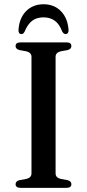

<svg xmlns="http://www.w3.org/2000/svg" viewBox="-20 -904 419 924"><path d="M247.5 -69.5Q247.5 -59 253.8 -52.5Q260 -46 272 -43L305.5 -37Q323.5 -32 323.5 -17.5Q323.5 -9.5 318 -4.8Q312.5 0 300 0H78.5Q66.5 0 60.8 -4.8Q55 -9.5 55 -17.5Q55 -32 73.5 -37L107 -43Q119 -46 125.2 -52.5Q131.5 -59 131.5 -69.5V-630.5Q131.5 -641 125.2 -647.5Q119 -654 107 -657L73.5 -663Q55 -668 55 -682.5Q55 -691 60.8 -695.5Q66.5 -700 78.5 -700H300Q312.5 -700 318 -695.5Q323.5 -691 323.5 -682.5Q323.5 -668 305.5 -663L272 -657Q260 -654 253.8 -647.5Q247.5 -641 247.5 -630.5ZM189.5 -820.5Q156.5 -820.5 134.8 -804Q113 -787.5 98.5 -752Q95 -745.5 91.5 -742.8Q88 -740 83 -740Q76 -740 72.2 -745.2Q68.5 -750.5 69 -759.5Q72.5 -816.5 105.2 -850Q138 -883.5 189.5 -883.5Q241 -883.5 273.5 -850Q306 -816.5 310 -759.5Q310.5 -750.5 306.5 -745.2Q302.5 -740 295.5 -740Q291.5 -740 287.5 -742.8Q283.5 -745.5 279.5 -752Q266 -788 243.8 -804.2Q221.5 -820.5 189.5 -820.5Z"/></svg>

Font: Fraunces 20pt
Style: Regular
Weight: 400
Version: Version 1.000;[b76b70a41]